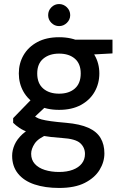

<svg xmlns="http://www.w3.org/2000/svg" viewBox="-20 -697 609 949"><path d="M272 232Q203 232 150.5 214.5Q98 197 69 161Q40 125 40 73Q40 46 52 18.5Q64 -9 91 -34Q118 -59 164 -78L219 -34Q169 -14 151.5 12.5Q134 39 134 63Q134 93 152 113Q170 133 201.5 143Q233 153 272 153Q311 153 340 142Q369 131 384.5 111Q400 91 400 64Q400 32 376.5 10.5Q353 -11 286 -15Q229 -19 189.5 -26Q150 -33 122.5 -42.5Q95 -52 76.5 -64.5Q58 -77 45 -90V-113L145 -216L225 -188L117 -87L138 -131Q149 -124 159 -117.5Q169 -111 186 -106.5Q203 -102 231.5 -98Q260 -94 307 -90Q375 -84 416.5 -65.5Q458 -47 477 -15Q496 17 496 61Q496 104 472 143Q448 182 399 207Q350 232 272 232ZM272 -154Q209 -154 164.5 -178Q120 -202 96.5 -243Q73 -284 73 -334Q73 -384 96.5 -424.5Q120 -465 164.5 -489Q209 -513 272 -513Q335 -513 379.5 -489Q424 -465 447.5 -424.5Q471 -384 471 -334Q471 -284 447.5 -243Q424 -202 379.5 -178Q335 -154 272 -154ZM272 -234Q321 -234 350 -259.5Q379 -285 379 -334Q379 -382 350 -407Q321 -432 272 -432Q224 -432 194 -407Q164 -382 164 -334Q164 -285 193.5 -259.5Q223 -234 272 -234ZM354 -423 330 -501H536V-433ZM272 -568Q250 -568 234 -584Q218 -600 218 -622Q218 -645 234 -661Q250 -677 272 -677Q294 -677 310.5 -661Q327 -645 327 -622Q327 -600 310.5 -584Q294 -568 272 -568Z"/></svg>

Font: DM Sans 17pt Medium
Style: Regular
Weight: 500
Version: Version 4.004;gftools[0.9.30]